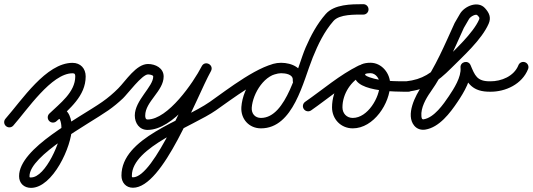

<svg xmlns="http://www.w3.org/2000/svg" viewBox="-25 -586 2555 921"><path d="M38.7 16.5C38.7 16.5 38.7 16.5 38.7 16.5C104.6 -58.1 222.1 -234.5 322.8 -234.5C333.7 -234.5 336 -230.1 336 -219.5C336 -143.5 261.8 -89.5 211.6 -41C201.7 -31.4 201.4 -15.5 211 -5.6C220.6 4.3 236.5 4.6 246.4 -5C246.4 -5 246.4 -5 246.4 -5C308.2 -64.9 386 -125.1 386 -219.5C386 -257.4 361.4 -284.5 322.8 -284.5C196.1 -284.5 79.6 -105.4 1.3 -16.5C-7.9 -6.2 -6.9 9.6 3.5 18.7C13.8 27.9 29.6 26.9 38.7 16.5ZM246.4 -5C246.4 -5 246.4 -5 246.4 -5C249.3 -7.9 258.6 -16.4 262.2 -16.4C263.1 -16.4 260.3 -16.8 259.5 -17.2C258.9 -17.5 260 -16.5 260.4 -16C261.3 -14.7 261.9 -13.5 262.5 -12.1C267.7 -0.6 269.6 14 269.6 26.6C269.6 85.5 194.7 265.2 123.7 265.2C117.1 265.2 116.5 265.3 116.5 259.1C116.5 159.6 400.4 9.2 494.3 -56.5C505.6 -64.4 508.4 -80 500.5 -91.3C492.6 -102.6 477 -105.4 465.7 -97.5C352.4 -18.1 66.5 123.4 66.5 259.1C66.5 293.1 90.2 315.2 123.7 315.2C228.4 315.2 319.6 115.2 319.6 26.6C319.6 -8.9 307.2 -66.4 262.2 -66.4C242.5 -66.4 225.2 -54.1 211.6 -41C201.7 -31.4 201.4 -15.5 211 -5.6C220.6 4.3 236.5 4.6 246.4 -5Z M494.3 -56.5C494.3 -56.5 494.3 -56.5 494.3 -56.5C519.4 -74 543 -93.5 565.2 -114.6C586.5 -134.9 656.5 -229 685 -229C690 -229 710 -227.1 710 -219C710 -170.1 621.6 -104.7 621.6 -32C621.6 4.5 643.3 37.2 682.7 37.2C805 37.2 936.2 -146.1 987.2 -245.6C994.7 -260.2 987.7 -273.2 976.8 -279.1C965.8 -284.9 951.1 -283.5 943.1 -269.1C881.4 -157.7 714.8 264.6 612.8 264.6C607.2 264.6 607.6 262.1 607.6 256.3C607.6 118.7 901 20 1010.3 -56.5C1021.6 -64.4 1024.4 -80 1016.5 -91.3C1008.6 -102.6 993 -105.4 981.7 -97.5C851.2 -6.1 557.6 74.4 557.6 256.3C557.6 289.3 578.9 314.6 612.8 314.6C758.9 314.6 914.1 -113.5 986.9 -244.9C994.8 -259.2 987.5 -272.4 976.4 -278.4C965.2 -284.3 950.2 -283 942.8 -268.4C902 -189 780.4 -12.8 682.7 -12.8C672.7 -12.8 671.6 -24.1 671.6 -32C671.6 -98.5 760 -149.5 760 -219C760 -259.5 720.7 -279 685 -279C628.4 -279 578.7 -198.8 542.5 -162.3C518.8 -138.5 493.2 -116.7 465.7 -97.5C454.4 -89.6 451.6 -74 459.5 -62.7C467.4 -51.4 483 -48.6 494.3 -56.5Z M975.5 -62.7C983.4 -51.4 999 -48.6 1010.3 -56.5C1074.5 -101.2 1251.3 -234.8 1323.3 -234.8C1343.3 -234.8 1381.3 -230 1379.4 -202.1C1378.2 -185.4 1390.1 -176.2 1402.6 -175.4C1415 -174.5 1428.1 -181.9 1429.2 -198.6C1433.5 -259.4 1375.1 -284.8 1323.3 -284.8C1218.1 -284.8 1139.4 -168.1 1132.8 -72.9C1128.8 -15.9 1169.1 29.7 1226.9 29.7C1383 29.7 1429 -196.2 1475.4 -310.5C1500.5 -372.6 1530.3 -434.8 1574.8 -485.5C1603.7 -518.6 1678.8 -515.8 1717.9 -516C1731.7 -516 1742.9 -527.2 1742.8 -541C1742.8 -554.8 1731.6 -566 1717.7 -566C1660 -565.8 1578.8 -566 1537.2 -518.5C1495.8 -471.2 1465.8 -415.2 1441 -357.8C1401.4 -266.7 1350.1 -20.3 1226.9 -20.3C1198 -20.3 1180.7 -41.2 1182.6 -69.5C1187.4 -137.8 1245.3 -234.8 1323.3 -234.8C1343.4 -234.8 1381.3 -229.9 1379.4 -202.1C1378.2 -185.4 1390.1 -176.2 1402.6 -175.4C1415 -174.5 1428.1 -181.9 1429.2 -198.6C1433.5 -259.3 1375.1 -284.8 1323.3 -284.8C1227.9 -284.8 1061.2 -152.9 981.7 -97.5C970.4 -89.6 967.6 -74 975.5 -62.7Z M1432.4 -62.8C1440.3 -51.4 1455.9 -48.6 1467.2 -56.4C1549.3 -113.3 1628.8 -183.3 1718.3 -227C1733.2 -234.2 1735.3 -249 1729.9 -260.2C1724.6 -271.4 1711.8 -279.1 1696.9 -272.2C1620.5 -236.7 1567.7 -155.4 1567.7 -71.2C1567.7 -14.7 1610.1 29.7 1667.2 29.7C1767.6 29.7 1846.6 -90.9 1846.6 -182.5C1846.6 -234.6 1806.1 -285 1752 -285C1722.9 -285 1690.2 -277.1 1679.4 -246.3C1679.4 -246.3 1679.4 -246.3 1679.4 -246.3C1679.4 -246.4 1679.5 -246.4 1679.5 -246.4C1642.3 -142.3 1882.4 -146.1 1934 -146C1947.8 -146 1959 -157.2 1959 -171C1959 -184.8 1947.8 -196 1934 -196C1874.9 -196.1 1804.3 -195.2 1747.9 -215.2C1744 -216.6 1724.3 -223.3 1726.5 -229.6C1726.5 -229.6 1726.6 -229.6 1726.6 -229.7C1726.6 -229.7 1726.6 -229.7 1726.6 -229.7C1728.2 -234.3 1748 -235 1752 -235C1778.2 -235 1796.6 -207 1796.6 -182.5C1796.6 -119 1739 -20.3 1667.2 -20.3C1637.7 -20.3 1617.7 -42.1 1617.7 -71.2C1617.7 -136 1659.1 -199.5 1717.9 -226.8C1732.9 -233.7 1734.9 -248.6 1729.5 -260C1724.1 -271.4 1711.2 -279.2 1696.4 -271.9C1604.4 -227 1523 -155.9 1438.8 -97.6C1427.4 -89.7 1424.6 -74.1 1432.4 -62.8Z M1927.8 -146.2C1927.8 -146.2 1927.8 -146.2 1927.8 -146.2C2020.6 -156.4 2072.3 -191.9 2139.7 -259.3C2197.4 -317 2285.2 -395.5 2318.9 -471.9C2332.2 -502.2 2321.8 -524.2 2301.6 -546.7C2267.5 -584.6 2202.9 -556.5 2181.4 -519.6C2173.1 -505.2 2164.7 -490.9 2156.4 -476.6C2156.4 -476.5 2156.1 -476 2155.8 -475.5C2155.5 -474.9 2155.3 -474.4 2155.3 -474.4C2108.3 -371.6 2064.3 -265 1998.6 -172.5C1967.3 -128.3 1919.5 -34 1962.2 17C1975.4 32.8 1994.8 38.8 2014.9 35.7C2082.2 25.1 2134.2 -44.2 2169.7 -97.1C2201.1 -143.7 2239.7 -207.8 2233.9 -266.5C2232.5 -280.5 2217.7 -283.9 2204.7 -280.6C2191.7 -277.2 2180.5 -267.1 2186 -254.1C2215.7 -185.1 2241.4 -145.1 2327.3 -146C2341.1 -146.1 2352.1 -157.5 2352 -171.3C2351.9 -185.1 2340.5 -196.1 2326.7 -196C2262.1 -195.3 2253.2 -224.4 2232 -273.9C2226.4 -286.8 2213.7 -290.8 2202.8 -288C2191.9 -285.1 2182.7 -275.6 2184.1 -261.5C2188.6 -216.6 2152 -160.3 2128.3 -124.9C2102.1 -86 2057.5 -21.6 2007.1 -13.7C1998 -12.3 1997.1 -21.4 1996.4 -28.9C1992.8 -68 2017.7 -112.9 2039.4 -143.5C2106.9 -238.7 2152.5 -347.9 2200.7 -453.6C2200.7 -453.6 2200.5 -453.1 2200.2 -452.5C2199.9 -452 2199.6 -451.4 2199.6 -451.4C2207.9 -465.8 2216.3 -480.1 2224.6 -494.4C2232.5 -508 2258.4 -520 2264.4 -513.3C2270.7 -506.3 2277.6 -502.2 2273.1 -492.1C2244.4 -426.7 2153.9 -344.2 2104.3 -294.7C2044.9 -235.3 2002.9 -204.8 1922.2 -195.8C1908.5 -194.3 1898.6 -182 1900.2 -168.2C1901.7 -154.5 1914 -144.6 1927.8 -146.2Z M2301 -171.3C2300.8 -157.5 2311.9 -146.2 2325.7 -146C2400.2 -145.1 2479.5 -182.3 2508.2 -254.8C2513.3 -267.6 2507 -282.2 2494.2 -287.2C2481.4 -292.3 2466.8 -286 2461.8 -273.2C2440.8 -220.3 2379.8 -195.4 2326.3 -196C2312.5 -196.2 2301.2 -185.1 2301 -171.3Z"/></svg>

Font: FRB American Cursive Guidelines Arrows Semibold
Style: Italic
Weight: 600
Italic angle: -25°
Version: Version 2.0;Modular Font Editor K font №1